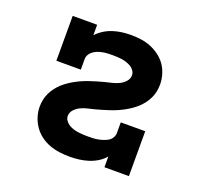

<svg xmlns="http://www.w3.org/2000/svg" viewBox="-99 -640 798 760"><g transform="rotate(20 300.0 -260.0)"><path d="M265 8Q244 8 222 5Q200 2 180 -5.5Q160 -13 142.5 -26Q125 -39 112.5 -57Q100 -75 93.5 -96Q87 -117 87 -138Q87 -153 90 -167.5Q93 -182 99.5 -195.5Q106 -209 115 -221Q124 -233 135 -243Q146 -253 158.5 -261.5Q171 -270 184 -277Q197 -284 211 -290Q225 -296 239 -300.5Q253 -305 267.5 -309.5Q282 -314 296.5 -317.5Q311 -321 325.5 -324.5Q340 -328 353.5 -334.5Q367 -341 377.5 -352.5Q388 -364 388 -379Q388 -389 382 -398Q376 -407 367.5 -412Q359 -417 349 -420.5Q339 -424 329 -425.5Q319 -427 309 -427.5Q299 -428 289 -428Q278 -428 268 -427.5Q258 -427 247.5 -425Q237 -423 227.5 -419.5Q218 -416 209.5 -410Q201 -404 195.5 -395Q190 -386 190 -376V-331H87V-520H190V-476Q203 -490 219.5 -500.5Q236 -511 254.5 -517Q273 -523 292 -525.5Q311 -528 331 -528Q352 -528 373.5 -525Q395 -522 414.5 -514Q434 -506 451.5 -493Q469 -480 481 -462.5Q493 -445 499 -424Q505 -403 505 -382Q505 -367 502 -352.5Q499 -338 492.5 -324.5Q486 -311 477 -299Q468 -287 457 -277Q446 -267 433.5 -258.5Q421 -250 408 -243Q395 -236 381 -230Q367 -224 353 -219.5Q339 -215 324.5 -210.5Q310 -206 296 -202.5Q282 -199 267 -195.5Q252 -192 238.5 -185.5Q225 -179 214.5 -167.5Q204 -156 204 -141Q204 -131 210.5 -122Q217 -113 226 -107.5Q235 -102 245 -99Q255 -96 265.5 -94.5Q276 -93 286.5 -92.5Q297 -92 307 -92Q318 -92 328.5 -92.5Q339 -93 349.5 -95Q360 -97 370.5 -100.5Q381 -104 390 -109.5Q399 -115 404.5 -124.5Q410 -134 410 -144V-189H513V0H410V-45Q397 -30 380 -19.5Q363 -9 344 -3Q325 3 305 5.5Q285 8 265 8Z"/></g></svg>

Font: Iosevka HT Extended
Style: Bold
Weight: 700
Width: 7
Monospace: yes
Designer: Belleve Invis
Foundry: Belleve Invis
Version: Version 32.3.0; ttfautohint (v1.8.4)